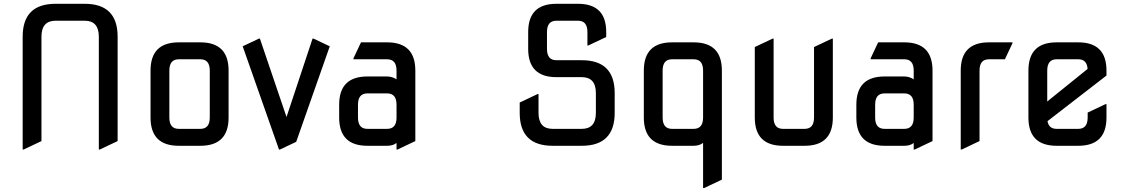

<svg xmlns="http://www.w3.org/2000/svg" viewBox="-20 -757 5839 997"><path d="M97.7 19.5V-566.4Q97.7 -737.3 268.6 -737.3H419.9Q590.8 -737.3 590.8 -566.4V-24.4L498 19.5H493.2V-566.4Q493.2 -649.4 419.9 -649.4H268.6Q195.3 -649.4 195.3 -566.4V-24.4L102.5 19.5Z M908.2 -87.9H1020.5Q1069.3 -87.9 1069.3 -146.5V-390.6Q1069.3 -449.2 1020.5 -449.2H908.2Q859.4 -449.2 859.4 -390.6V-146.5Q859.4 -87.9 908.2 -87.9ZM908.2 0Q761.7 0 761.7 -146.5V-390.6Q761.7 -537.1 908.2 -537.1H1020.5Q1167 -537.1 1167 -390.6V-146.5Q1167 0 1020.5 0Z M1428.7 19.5 1240.2 -516.6 1324.7 -556.6H1329.6L1467.8 -149.4L1603 -556.6H1607.9L1692.4 -516.6L1518.1 -20.5L1433.6 19.5Z M1887.7 -87.9H1990.2Q2039.1 -87.9 2039.1 -146.5V-213.4Q2039.1 -272 1990.2 -272H1887.7Q1838.9 -272 1838.9 -213.4V-146.5Q1838.9 -87.9 1887.7 -87.9ZM1887.7 0Q1741.2 0 1741.2 -146.5V-213.4Q1741.2 -359.9 1887.7 -359.9H1990.2Q2015.6 -359.9 2039.1 -345.2V-390.6Q2039.1 -449.2 1990.2 -449.2H1815.4V-454.1L1854.5 -537.1H1990.2Q2136.7 -537.1 2136.7 -390.6V-24.4L2043.9 19.5H2039.1V-14.6Q2020.5 0 1990.2 0Z M2849.6 0Q2678.7 0 2678.7 -170.9V-224.6L2771.5 -268.6H2776.4V-170.9Q2776.4 -87.9 2849.6 -87.9H3001Q3074.2 -87.9 3074.2 -170.9V-273.4Q3074.2 -356.4 3001 -356.4H2869.1Q2722.7 -356.4 2722.7 -502.9V-590.8Q2722.7 -737.3 2869.1 -737.3H2981.4Q3127.9 -737.3 3127.9 -590.8V-564.9L3035.2 -521H3030.3V-590.8Q3030.3 -649.4 2981.4 -649.4H2869.1Q2820.3 -649.4 2820.3 -590.8V-502.9Q2820.3 -444.3 2869.1 -444.3H3001Q3171.9 -444.3 3171.9 -273.4V-170.9Q3171.9 0 3001 0Z M3469.7 -87.9H3582Q3630.9 -87.9 3630.9 -146.5V-390.6Q3630.9 -449.2 3582 -449.2H3469.7Q3420.9 -449.2 3420.9 -390.6V-146.5Q3420.9 -87.9 3469.7 -87.9ZM3469.7 0Q3323.2 0 3323.2 -146.5V-390.6Q3323.2 -537.1 3469.7 -537.1H3582Q3728.5 -537.1 3728.5 -390.6V175.8L3635.7 219.7H3630.9V-15.1Q3611.3 0 3582 0Z M4045.9 0Q3899.4 0 3899.4 -146.5V-512.7L3992.2 -556.6H3997.1V-146.5Q3997.1 -87.9 4045.9 -87.9H4158.2Q4207 -87.9 4207 -146.5V-512.7L4299.8 -556.6H4304.7V-146.5Q4304.7 0 4158.2 0Z M4573.2 -87.9H4675.8Q4724.6 -87.9 4724.6 -146.5V-213.4Q4724.6 -272 4675.8 -272H4573.2Q4524.4 -272 4524.4 -213.4V-146.5Q4524.4 -87.9 4573.2 -87.9ZM4573.2 0Q4426.8 0 4426.8 -146.5V-213.4Q4426.8 -359.9 4573.2 -359.9H4675.8Q4701.2 -359.9 4724.6 -345.2V-390.6Q4724.6 -449.2 4675.8 -449.2H4501V-454.1L4540 -537.1H4675.8Q4822.3 -537.1 4822.3 -390.6V-24.4L4729.5 19.5H4724.6V-14.6Q4706.1 0 4675.8 0Z M4968.8 19.5V-390.6Q4968.8 -537.1 5115.2 -537.1H5237.3V-532.2L5198.2 -449.2H5115.2Q5066.4 -449.2 5066.4 -390.6V-24.4L4973.6 19.5Z M5466.8 0Q5320.3 0 5320.3 -146.5V-390.6Q5320.3 -537.1 5466.8 -537.1H5579.1Q5725.6 -537.1 5725.6 -390.6V-364.7L5419.4 -127.9Q5426.3 -87.9 5466.8 -87.9H5579.1Q5627.9 -87.9 5627.9 -146.5V-172.4L5720.7 -216.3H5725.6V-146.5Q5725.6 0 5579.1 0ZM5418 -230 5627.4 -398.9Q5624.5 -449.2 5579.1 -449.2H5466.8Q5418 -449.2 5418 -390.6Z"/></svg>

Font: Nova Square
Style: Book
Weight: 400
Version: Version 2.000